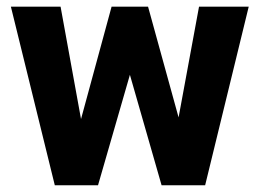

<svg xmlns="http://www.w3.org/2000/svg" viewBox="-20 -548 770 568"><path d="M159.2 -528.3 219.7 -195.8 310.1 -528.3H418L508.3 -200.7L568.8 -528.3H715.8L586.9 0H458L364.3 -326.7L270 0H142.1L12.2 -528.3Z"/></svg>

Font: Vazirmatn RD ExtraBold
Style: Regular
Weight: 800
Designer: Saber Rastikerdar
Foundry: Saber Rastikerdar
Version: Version 32.102